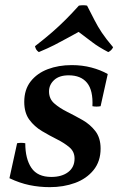

<svg xmlns="http://www.w3.org/2000/svg" viewBox="-20 -718 471 752"><path d="M175 15Q134 15 95.5 7Q57 -1 17 -20L47 -157Q63 -160 79 -157Q79 -96 103 -60.5Q127 -25 181 -25Q222 -25 247 -44Q272 -63 272 -97Q272 -124 252 -141Q232 -158 203 -172.5Q174 -187 144.5 -204.5Q115 -222 95 -249Q75 -276 75 -319Q75 -367 100 -399Q125 -431 167 -447Q209 -463 261 -463Q302 -463 338 -453.5Q374 -444 402 -428L374 -302Q358 -299 342 -302Q345 -364 321 -393.5Q297 -423 249 -423Q212 -423 192 -404.5Q172 -386 172 -360Q172 -331 192.5 -313Q213 -295 243 -280Q273 -265 303 -248Q333 -231 353.5 -204.5Q374 -178 374 -136Q374 -86 346.5 -52Q319 -18 274 -1.5Q229 15 175 15ZM132 -514Q125 -519 122 -524Q119 -529 117 -537Q157 -568 185 -592.5Q213 -617 237.5 -641.5Q262 -666 289 -696Q306 -699 321 -696Q338 -663 350.5 -638.5Q363 -614 379 -590Q395 -566 423 -533Q417 -520 404 -514Q364 -535 341 -553Q318 -571 288 -593Q262 -579 239.5 -566.5Q217 -554 192.5 -541.5Q168 -529 132 -514Z"/></svg>

Font: Poltawski Nowy Medium
Style: Italic
Weight: 500
Italic angle: -12°
Version: Version 1.001;gftools[0.9.25]